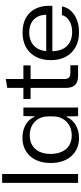

<svg xmlns="http://www.w3.org/2000/svg" viewBox="512 -1282 778 1843"><g transform="rotate(-90 901.5 -360.0)"><path d="M68 0V-729H153V0Z M499 9Q445 9 401 -10Q357 -29 325 -64.5Q293 -100 276 -150Q259 -200 259 -263Q259 -347 289 -407.5Q319 -468 373.5 -501Q428 -534 499 -534Q550 -534 590.5 -519.5Q631 -505 659.5 -479Q688 -453 702 -418H707L710 -525H791V0H708L706 -111H701Q680 -57 625.5 -24Q571 9 499 9ZM523 -61Q581 -61 622 -85.5Q663 -110 684.5 -150Q706 -190 706 -237V-292Q706 -338 684 -377.5Q662 -417 621.5 -440.5Q581 -464 524 -464Q470 -464 430 -440.5Q390 -417 368 -372Q346 -327 346 -263Q346 -201 367.5 -155Q389 -109 429 -85Q469 -61 523 -61Z M1095 0Q1038 0 1009 -28Q980 -56 980 -115V-456H874V-525H980V-680L1065 -694V-525H1196V-456H1065V-132Q1065 -101 1079 -87.5Q1093 -74 1122 -74H1197V0Z M1514 9Q1431 9 1371 -24.5Q1311 -58 1278.5 -118.5Q1246 -179 1246 -260Q1246 -344 1278 -405Q1310 -466 1369.5 -499.5Q1429 -533 1512 -533Q1599 -533 1658 -497.5Q1717 -462 1745 -398Q1773 -334 1767 -247H1332Q1333 -185 1356 -142.5Q1379 -100 1420 -78.5Q1461 -57 1516 -57Q1579 -57 1623 -83.5Q1667 -110 1679 -155H1762Q1753 -104 1718.5 -67.5Q1684 -31 1631.5 -11Q1579 9 1514 9ZM1332 -295 1325 -306H1690L1682 -295Q1683 -353 1661.5 -391.5Q1640 -430 1602 -449.5Q1564 -469 1512 -469Q1459 -469 1419.5 -448.5Q1380 -428 1357.5 -389Q1335 -350 1332 -295Z"/></g></svg>

Font: Mona Sans SemiExpanded
Style: Regular
Weight: 400
Width: 6
Designer: Deni Anggara
Foundry: GitHub
Version: Version 2.000